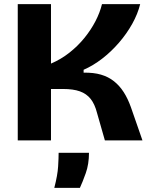

<svg xmlns="http://www.w3.org/2000/svg" viewBox="-20 -680 728 930"><path d="M66 0V-660H227V-372Q276 -393 317 -425.5Q358 -458 389.5 -497Q421 -536 442.5 -577.5Q464 -619 474 -660H659Q647 -612 620.5 -564.5Q594 -517 556.5 -473.5Q519 -430 475 -396Q431 -362 385 -342V-328Q433 -329 469 -318.5Q505 -308 532 -286.5Q559 -265 579 -234Q599 -203 614 -161L670 0H488L450 -133Q439 -176 419 -201Q399 -226 367 -237.5Q335 -249 285 -249H227V0ZM243 230Q259 168 261.5 126.5Q264 85 264 60H411Q411 115 395.5 158.5Q380 202 367 230Z"/></svg>

Font: Bricolage Grotesque 24pt ExtraBold
Style: Regular
Weight: 800
Designer: Mathieu Triay
Foundry: Atelier Triay
Version: Version 1.001;gftools[0.9.33.dev8+g029e19f]